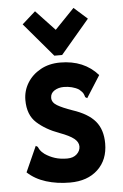

<svg xmlns="http://www.w3.org/2000/svg" viewBox="-52 -738 504 786"><g transform="rotate(-5 200.0 -344.5)"><path d="M204 11Q151 11 106 -3Q61 -17 30 -46L73 -142L77 -151L85 -146Q88 -139 92.5 -132Q97 -125 110 -115Q129 -102 151 -95Q173 -88 201 -88Q226 -88 240.5 -101.5Q255 -115 255 -133Q255 -151 237 -165.5Q219 -180 178 -195Q123 -215 87 -247.5Q51 -280 51 -341Q51 -379 70.5 -411Q90 -443 125 -462.5Q160 -482 206 -482Q304 -482 361 -417L309 -335L304 -327L296 -332Q294 -340 290.5 -347Q287 -354 274 -365Q261 -373 245 -377Q229 -381 212 -381Q190 -381 173.5 -370.5Q157 -360 157 -341Q157 -322 178 -309.5Q199 -297 239 -283Q303 -262 332 -227.5Q361 -193 361 -136Q361 -69 318.5 -29Q276 11 204 11ZM122 -700 200 -617 280 -700 335 -651 217 -512H185L67 -651Z"/></g></svg>

Font: Inconsolata Condensed Black
Style: Regular
Weight: 900
Width: 3
Monospace: yes
Designer: Raph Levien, Cyreal, Brenton Simpson
Foundry: Raph Levien, Cyreal, Google
Version: Version 3.001; ttfautohint (v1.8.2.53-6de2)